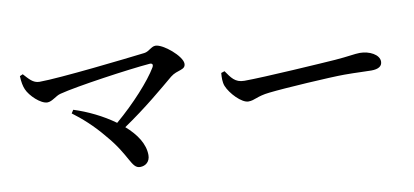

<svg xmlns="http://www.w3.org/2000/svg" viewBox="-60 -827 2120 983"><g transform="rotate(-10 1000.0 -336.0)"><path d="M313 -385 302 -368C349 -333 403 -286 456 -221C556 -106 554 -37 600 -37C629 -37 652 -56 652 -90C652 -148 615 -203 560 -251C677 -330 775 -414 836 -465C873 -495 915 -484 915 -519C915 -558 824 -635 784 -635C762 -635 747 -611 722 -608C632 -597 272 -556 168 -556C134 -556 115 -582 90 -609L74 -602C75 -572 80 -548 87 -532C102 -496 155 -445 190 -445C215 -445 238 -471 263 -477C350 -500 629 -540 739 -549C753 -550 758 -542 750 -528C712 -464 621 -363 523 -280C460 -326 383 -363 313 -385Z M1110 -445 1092 -439C1090 -417 1089 -392 1097 -371C1114 -329 1169 -271 1204 -271C1238 -271 1251 -290 1317 -297C1393 -306 1641 -321 1711 -321C1778 -321 1813 -318 1851 -318C1889 -318 1908 -331 1908 -355C1908 -391 1858 -417 1808 -417C1783 -417 1745 -409 1678 -404C1623 -400 1301 -379 1202 -379C1153 -379 1136 -408 1110 -445Z"/></g></svg>

Font: Noto Serif SC SemiBold
Style: Regular
Weight: 600
Designer: Ryoko NISHIZUKA 西塚涼子 (kana & ideographs); Frank Grießhammer (Latin, Greek & Cyrillic); Wenlong ZHANG 张文龙 (bopomofo); San
Foundry: Adobe
Version: Version 2.001;hotconv 1.1.0;makeotfexe 2.6.0